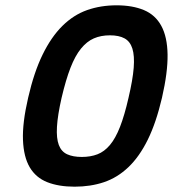

<svg xmlns="http://www.w3.org/2000/svg" viewBox="-20 -692 651 723"><path d="M419 -672Q479 -672 522 -654Q565 -636 587.5 -594.5Q610 -553 611 -486.5Q612 -420 590 -324Q568 -230 536.5 -166Q505 -102 463.5 -62.5Q422 -23 371.5 -6Q321 11 261 11Q201 11 158 -6Q115 -23 92 -62Q69 -101 66.5 -165Q64 -229 86 -324Q108 -420 140.5 -486.5Q173 -553 215 -594.5Q257 -636 308 -654Q359 -672 419 -672ZM394 -559Q360 -559 333.5 -547.5Q307 -536 285 -509Q263 -482 245.5 -437Q228 -392 212 -324Q197 -258 194.5 -214.5Q192 -171 201.5 -146Q211 -121 233 -111Q255 -101 288 -101Q321 -101 347 -111Q373 -121 394 -146Q415 -171 432 -214.5Q449 -258 464 -324Q480 -392 483.5 -437Q487 -482 478.5 -509Q470 -536 449 -547.5Q428 -559 394 -559Z"/></svg>

Font: Panefresco 800wt
Style: Italic
Weight: 800
Foundry: Campivisivi & Chank Co
Version: Version 1.001